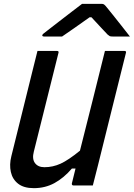

<svg xmlns="http://www.w3.org/2000/svg" viewBox="-20 -965 696 999"><path d="M156 14Q104 14 74.5 -9Q45 -32 36.5 -70Q28 -108 39 -152Q67 -264 94.5 -376Q122 -488 150 -600Q156 -625 162.5 -650Q169 -675 175 -700H276Q288 -700 284 -689Q252 -561 220 -432.5Q188 -304 156 -176Q146 -138 162 -116.5Q178 -95 211 -95Q255 -95 295.5 -113.5Q336 -132 396 -181Q429 -311 461.5 -441Q494 -571 526 -700H627Q639 -700 635 -689Q599 -544 562.5 -398Q526 -252 490 -106Q483 -78 476 -51Q469 -24 463 0H362Q357 0 355 -3.5Q353 -7 354 -11Q363 -48 373 -88H354Q312 -39 263.5 -12.5Q215 14 156 14ZM407 -945H509Q516 -945 521 -942Q526 -939 537 -925Q546 -914 566.5 -888.5Q587 -863 611 -832.5Q635 -802 656 -775H567Q555 -775 551 -777Q547 -779 540 -785Q528 -797 507.5 -819.5Q487 -842 456 -875H446Q401 -843 366 -818.5Q331 -794 303 -775H210Q199 -775 200 -782Q201 -786 206 -790Q211 -794 229 -808Q251 -825 284.5 -851Q318 -877 352 -903Q386 -929 407 -945Z"/></svg>

Font: Recursive Mn Lnr St Med
Style: Italic
Weight: 500
Italic angle: -15°
Monospace: yes
Version: Version 1.079;hotconv 1.0.112;makeotfexe 2.5.65598; ttfautoh